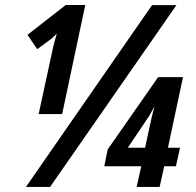

<svg xmlns="http://www.w3.org/2000/svg" viewBox="-20 -734 771 754"><path d="M82 0 577.1 -713.9H672.9L176.8 0ZM131.8 -286.1 189 -550.3Q192.9 -565.9 196.3 -577.9Q199.7 -589.8 203.1 -602.1Q196.8 -596.2 191.4 -590.6Q186 -585 182.1 -582L126 -541L87.9 -597.2L238.3 -714.4H314.9L224.1 -286.1ZM516.6 0 534.7 -81.1H389.6L402.8 -147L601.1 -431.2H698.7L639.6 -153.8H687L670.9 -81.1H625L606.9 0ZM481.9 -153.8H549.8L572.8 -260.7Q576.7 -275.9 579.6 -288.8Q582.5 -301.8 586.9 -316.9Q579.1 -303.2 572.5 -290.5Q565.9 -277.8 556.6 -265.1Z"/></svg>

Font: Open Sans Condensed
Style: Bold Italic
Weight: 700
Width: 3
Italic angle: -12°
Designer: Monotype Design Team
Foundry: Monotype Imaging Inc.
Version: Version 3.003; ttfautohint (v1.8.4)